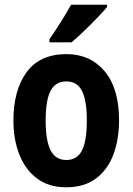

<svg xmlns="http://www.w3.org/2000/svg" viewBox="-20 -786 564 816"><path d="M486 -274Q486 -194 462 -129.5Q438 -65 388 -27.5Q338 10 261 10Q188 10 138 -27Q88 -64 62.5 -128.5Q37 -193 37 -274Q37 -402 93 -479Q149 -556 263 -556Q363 -556 424.5 -483.5Q486 -411 486 -274ZM174 -273Q174 -189 195 -147.5Q216 -106 262 -106Q308 -106 328.5 -147Q349 -188 349 -274Q349 -359 328.5 -399.5Q308 -440 262 -440Q216 -440 195 -400Q174 -360 174 -273ZM435 -756Q420 -738 393.5 -710.5Q367 -683 337.5 -654.5Q308 -626 284 -606H190V-619Q215 -655 239.5 -694Q264 -733 282 -766H435Z"/></svg>

Font: Noto Sans Kannada Condensed
Style: Bold
Weight: 700
Width: 3
Designer: Jelle Bosma - Monotype Design Team
Foundry: Monotype Imaging Inc.
Version: Version 2.005; ttfautohint (v1.8.4.7-5d5b)